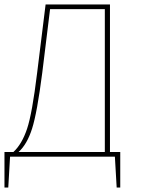

<svg xmlns="http://www.w3.org/2000/svg" viewBox="-24 -701 635 859"><path d="M468 -21H514V138H498L490 0H21L13 138H-4V-21H36Q74 -56 97 -124.5Q120 -193 142 -374L180 -681H468ZM445 -21V-660H200L165 -375Q142 -196 119.5 -125.5Q97 -55 59 -21Z"/></svg>

Font: FiraGO Thin
Style: Regular
Weight: 100
Designer: bBox Type
Foundry: bBox Type GmbH
Version: Version 1.001;PS 001.001;hotconv 1.0.88;makeotf.lib2.5.64775